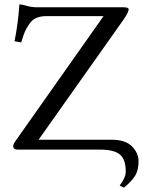

<svg xmlns="http://www.w3.org/2000/svg" viewBox="-20 -678 658 870"><path d="M190.9 -605Q164.1 -605 145 -596.9Q126 -588.9 113 -569.8Q100.1 -550.8 93 -534.9Q85.9 -519 76.2 -485.8L45.9 -491.2Q62 -571.3 67.9 -658.2Q83 -657.2 103 -651.1Q123 -645 149.9 -645H539.1Q563 -645 563 -636.2Q563 -623 541 -590.8L154.8 -44.9H483.9Q548.8 -44.9 578.4 -14.4Q607.9 16.1 607.9 51.8Q607.9 93.8 591.6 119.4Q575.2 145 542 171.9L522 163.1Q549.8 127 549.8 100.1Q549.8 43 522.5 21.5Q495.1 0 436 0H60.1Q40 0 40 -16.1Q40 -24.9 48.8 -37.1L449.2 -605Z"/></svg>

Font: Biolilbert
Style: Regular
Weight: 400
Designer: Philipp H. Poll
Foundry: Philipp H. Poll
Version: Version 1.1.0